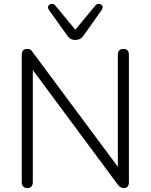

<svg xmlns="http://www.w3.org/2000/svg" viewBox="-20 -963 776 989"><path d="M121 6Q107 6 99.5 -2Q92 -10 92 -25V-679Q92 -695 99 -703Q106 -711 118 -711Q131 -711 137 -707Q143 -703 150 -692L610 -73H587V-681Q587 -696 594.5 -703.5Q602 -711 616 -711Q629 -711 636.5 -703.5Q644 -696 644 -681V-25Q644 -10 637.5 -2Q631 6 619 6Q608 6 601 1.5Q594 -3 586 -13L127 -632H149V-25Q149 -10 141.5 -2Q134 6 121 6ZM368 -757Q356 -757 345.5 -762Q335 -767 327 -779L232 -912Q226 -921 227.5 -928.5Q229 -936 235.5 -940Q242 -944 250.5 -943Q259 -942 266 -933L368 -810L470 -933Q477 -942 485.5 -943Q494 -944 500.5 -940Q507 -936 508.5 -928.5Q510 -921 504 -912L410 -779Q401 -767 390.5 -762Q380 -757 368 -757Z"/></svg>

Font: Nunito ExtraLight Light
Style: Regular
Weight: 300
Version: Version 3.602